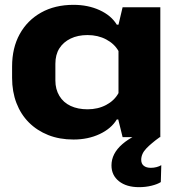

<svg xmlns="http://www.w3.org/2000/svg" viewBox="-20 -567 731 794"><path d="M284 10Q226 10 179.5 -8.5Q133 -27 99.5 -60.5Q66 -94 48 -141Q30 -188 30 -245V-292Q30 -369 61.5 -426Q93 -483 150 -515Q207 -547 284 -547Q344 -547 392 -525Q440 -503 463 -465H470L487 -537H643V0H487L469 -73H463Q440 -35 392 -12.5Q344 10 284 10ZM342 -115Q385 -115 419 -133Q453 -151 470 -182V-356Q453 -386 419 -404Q385 -422 342 -422Q302 -422 272 -407.5Q242 -393 225.5 -367Q209 -341 209 -303V-234Q209 -198 225.5 -170.5Q242 -143 272 -129Q302 -115 342 -115ZM555 207Q503 207 472 182.5Q441 158 441 117Q441 68 486 29Q531 -10 612 -35L633 -16L641 0Q606 25 585 47Q564 69 564 94Q564 110 574.5 118.5Q585 127 604 127Q616 127 627.5 124Q639 121 647 116L645 186Q631 195 606.5 201Q582 207 555 207Z"/></svg>

Font: Hubot Sans SemiExpanded
Style: Bold
Weight: 700
Width: 6
Designer: Deni Anggara
Foundry: GitHub, Inc., Subsidiary of Microsoft Corporation
Version: Version 2.000